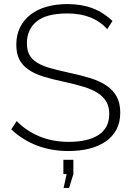

<svg xmlns="http://www.w3.org/2000/svg" viewBox="-20 -735 645 942"><path d="M292 187 307 119H291V49H340V119L319 187ZM506 -592Q437 -669 311 -669Q207 -669 159.5 -629.5Q112 -590 112 -523Q112 -489 124 -466.5Q136 -444 161.5 -428Q187 -412 226 -401Q265 -390 320 -378Q377 -366 423.5 -351.5Q470 -337 502.5 -315Q535 -293 552.5 -261Q570 -229 570 -182Q570 -135 551.5 -100Q533 -65 499.5 -41.5Q466 -18 419.5 -6Q373 6 316 6Q150 6 35 -100L62 -141Q107 -94 172 -66.5Q237 -39 318 -39Q411 -39 463.5 -73Q516 -107 516 -176Q516 -211 502 -235.5Q488 -260 460.5 -278Q433 -296 391 -309Q349 -322 293 -334Q236 -346 192.5 -359.5Q149 -373 119.5 -393.5Q90 -414 75 -443Q60 -472 60 -516Q60 -564 78.5 -601Q97 -638 130 -663.5Q163 -689 209 -702Q255 -715 311 -715Q380 -715 434 -694.5Q488 -674 532 -632Z"/></svg>

Font: Oxford Sans
Style: Regular
Weight: 300
Designer: Matt McInerney, Pablo Impallari, Rodrigo Fuenzalida
Foundry: Matt McInerney, Pablo Impallari, Rodrigo Fuenzalida
Version: Version 3.000g; ttfautohint (v1.5) -l 8 -r 28 -G 28 -x 14 -D